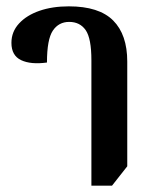

<svg xmlns="http://www.w3.org/2000/svg" viewBox="-20 -579 488 605"><path d="M268 6V-389Q268 -458 250 -484Q232 -510 198 -510Q165 -510 146.5 -482.5Q128 -455 128 -382Q77 -375 46.5 -389.5Q16 -404 16 -444Q16 -479 40 -505Q64 -531 104.5 -545Q145 -559 197 -559Q292 -559 336.5 -514.5Q381 -470 381 -385V-55L333 6Z"/></svg>

Font: Noto Serif Thai Condensed SemiBold
Style: Regular
Weight: 600
Width: 3
Designer: Monotype Design Team
Foundry: Monotype Imaging Inc.
Version: Version 2.002; ttfautohint (v1.8.4.7-5d5b)